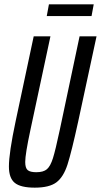

<svg xmlns="http://www.w3.org/2000/svg" viewBox="-20 -855 464 883"><path d="M21 -89Q21 -152 52 -298L135 -688H212L120 -258Q96 -146 96 -110Q96 -82 107.5 -72.5Q119 -63 147 -63Q180 -63 196 -77Q212 -91 223.5 -127.5Q235 -164 255 -258L346 -688H424L340 -298Q309 -156 290.5 -98.5Q272 -41 239.5 -16.5Q207 8 140 8Q75 8 48 -14Q21 -36 21 -89ZM195 -781 205 -835H411L401 -781Z"/></svg>

Font: Saira Ultra Condensed Medium
Style: Italic
Weight: 500
Width: 1
Italic angle: -12°
Designer: Hector Gatti with collaboration of the Omnibus-Type team
Foundry: Omnibus-Type
Version: Version 1.001; ttfautohint (v1.8)